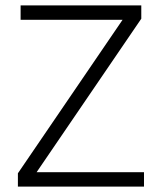

<svg xmlns="http://www.w3.org/2000/svg" viewBox="-20 -688 598 708"><path d="M511 0V-53H115L501 -619V-668H56V-615H432L46 -49V0Z"/></svg>

Font: Gantari Light
Style: Regular
Weight: 300
Designer: Anugrah Pasau
Foundry: Lafontype
Version: Version 1.000